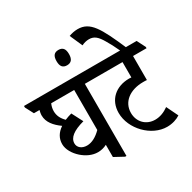

<svg xmlns="http://www.w3.org/2000/svg" viewBox="-232 -1081 1282 1280"><g transform="rotate(-30 409.0 -441.5)"><path d="M233 -110C257 -110 281 -116 302 -127V-33L374 6H384V-549H485V-559L452 -624H-41V-612L-8 -549H35C32 -536 29 -524 29 -510C29 -458 64 -417 113 -382C73 -355 52 -320 52 -276C52 -235 78 -192 114 -160C148 -130 190 -110 233 -110ZM125 -239C125 -283 166 -315 251 -338L207 -423C188 -418 170 -412 154 -405C128 -431 113 -459 113 -495C113 -515 118 -533 125 -549H302V-241C267 -206 230 -185 192 -185C152 -185 125 -208 125 -239Z M344 -715C376 -715 392 -734 392 -774C392 -814 377 -833 344 -833C311 -833 296 -814 296 -774C296 -734 311 -715 344 -715Z M717 -26C757 -26 794 -38 819 -55L776 -144C744 -121 709 -107 672 -107C602 -107 553 -158 553 -227C553 -312 625 -365 726 -365C736 -365 747 -365 755 -364V-549H859V-559L826 -624H403V-613L436 -549H674V-431C668 -431 662 -432 657 -432C554 -432 482 -368 482 -268C482 -143 598 -26 717 -26Z M703 -615H747C661 -814 619 -889 524 -889C501 -889 477 -884 456 -876L499 -779C517 -788 537 -793 556 -793C596 -793 619 -771 647 -723C665 -693 678 -669 703 -615Z"/></g></svg>

Font: Noto Serif Devanagari ExtraCondensed Medium
Style: Regular
Weight: 500
Width: 2
Designer: Universal Thirst, Indian Type Foundry and the Monotype Design Team
Foundry: Monotype Imaging Inc.
Version: Version 2.004